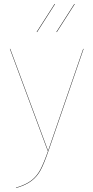

<svg xmlns="http://www.w3.org/2000/svg" viewBox="-20 -765 474 974"><path d="M32 -517 224 0H222L30 -517ZM404 -517 226 0Q204 64 186.5 97Q169 130 140.5 152Q112 174 61 189V187Q111 172 139 150.5Q167 129 184.5 96Q202 63 224 0L402 -517ZM259 -744 168 -602 166 -603 257 -745ZM359 -744 268 -602 266 -603 357 -745Z"/></svg>

Font: FiraGO Two
Style: Regular
Weight: 100
Designer: bBox Type
Foundry: bBox Type GmbH
Version: Version 1.001